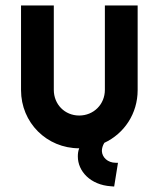

<svg xmlns="http://www.w3.org/2000/svg" viewBox="-20 -533 580 703"><path d="M270 10C266 20 265 30 265 40C265 94 311 144 386 149L398 150L412 63H404C374 63 354 43 353 20C353 10 356 0 362 -10C435 -44 484 -117 484 -203V-513H364V-204C364 -151 323 -110 270 -110C217 -110 177 -151 177 -204V-513H57V-203C57 -84 151 10 270 10Z"/></svg>

Font: Lineal
Style: Bold
Weight: 700
Designer: Created by Frank Adebiaye with contributions from Anton Moglia & Ariel Martín Pérez
Created by Frank ADEBIAYE with FontF
Foundry: Velvetyne Type Foundry
Version: Version 2.000;Glyphs 3.2 (3227)